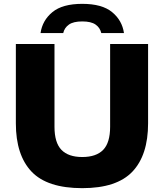

<svg xmlns="http://www.w3.org/2000/svg" viewBox="-20 -969 852 999"><path d="M408 10Q226 10 144.2 -76Q62.5 -162 62.5 -327.5V-740H263.5V-309.5Q263.5 -226.5 299.8 -189.2Q336 -152 408 -152Q480.5 -152 516.8 -189.2Q553 -226.5 553 -309.5V-740H750.5V-327.5Q750.5 -162 669 -76Q587.5 10 408 10ZM191 -797Q200.5 -863 252.8 -906Q305 -949 408 -949Q511 -949 563.2 -906Q615.5 -863 625 -797H507Q500.5 -825 477.2 -841.2Q454 -857.5 408 -857.5Q362 -857.5 338.8 -841.2Q315.5 -825 309 -797Z"/></svg>

Font: Encode Sans SemiExpanded SemiExpanded ExtraBold
Style: Regular
Weight: 800
Width: 6
Designer: Multiple Designers
Foundry: Impallari Type
Version: Version 3.000; ttfautohint (v1.8.3) -l 8 -r 50 -G 200 -x 14 